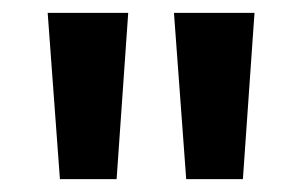

<svg xmlns="http://www.w3.org/2000/svg" viewBox="-20 -734 469 298"><path d="M54 -714H179L161 -456H73ZM250 -714H375L357 -456H269Z"/></svg>

Font: Noto Sans Thai Looped Condensed SemiBold
Style: Regular
Weight: 600
Width: 3
Designer: Sasikarn Vongin, Ben Mitchell
Foundry: The Fontpad Ltd
Version: Version 1.001; ttfautohint (v1.8.4.7-5d5b)